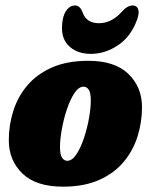

<svg xmlns="http://www.w3.org/2000/svg" viewBox="-20 -690 566 720"><path d="M311 -462Q411 -462 461.8 -412.5Q512.5 -363 512.5 -288.5Q512.5 -231 495.5 -177.5Q478.5 -124 442.8 -81.8Q407 -39.5 350.8 -14.8Q294.5 10 216 10Q115.5 10 64.2 -39.2Q13 -88.5 13 -164Q13 -221 30 -274.5Q47 -328 83 -370.2Q119 -412.5 175.5 -437.2Q232 -462 311 -462ZM232 -87Q250.5 -87 266.5 -111.2Q282.5 -135.5 294.8 -172.2Q307 -209 313.8 -247Q320.5 -285 320.5 -312.5Q320.5 -342.5 312.8 -353.8Q305 -365 293.5 -365Q275 -365 259 -340.8Q243 -316.5 230.8 -279.8Q218.5 -243 211.8 -205Q205 -167 205 -139.5Q205 -109.5 213 -98.2Q221 -87 232 -87ZM351 -603Q397 -603 434 -643Q457 -669.5 477 -669.5Q493.5 -669.5 498.2 -655.2Q503 -641 494.5 -617.5Q472 -554 423.5 -521Q375 -488 320.5 -488Q266 -488 235 -521Q204 -554 215.5 -617.5Q220 -641 232.2 -655.2Q244.5 -669.5 261 -669.5Q280.5 -669.5 290 -643Q304 -603 351 -603Z"/></svg>

Font: Fraunces 144pt SuperSoft Black
Style: Italic
Weight: 900
Italic angle: -16°
Version: Version 1.000;[b76b70a41]